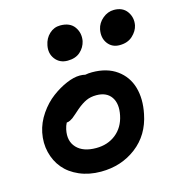

<svg xmlns="http://www.w3.org/2000/svg" viewBox="-102 -772 775 849"><g transform="rotate(-15 285.0 -347.0)"><path d="M481 -527.8Q446.3 -527.8 427 -554Q407.7 -580.1 415 -618.2Q420.9 -646 444.3 -665.5Q467.8 -685.1 496.1 -685.1Q536.1 -685.1 555.7 -657.5Q575.2 -629.9 568.8 -595.2Q563.5 -569.8 540.8 -548.8Q518.1 -527.8 481 -527.8ZM171.9 -609.9Q177.7 -640.6 199 -660.4Q220.2 -680.2 249 -680.2Q293.5 -680.2 313.5 -652.1Q333.5 -624 327.1 -587.9Q320.8 -559.6 299.1 -540.3Q277.3 -521 241.2 -521Q205.1 -521 184.8 -547.4Q164.6 -573.7 171.9 -609.9ZM256.8 -8.8Q202.6 -8.8 158.7 -27.8Q114.7 -46.9 88.1 -78.9Q61.5 -110.8 51 -153.8Q40.5 -196.8 49.8 -243.2Q58.6 -286.6 85.4 -325.7Q112.3 -364.7 145.8 -389.6Q179.2 -414.6 213.6 -429.2Q248 -443.8 274.9 -443.8Q289.6 -443.8 299.8 -440.9Q314.5 -443.8 331.1 -443.8Q399.4 -443.8 444.1 -411.6Q488.8 -379.4 504.2 -325.9Q519.5 -272.5 505.9 -206.1Q487.8 -113.8 418.9 -61.3Q350.1 -8.8 256.8 -8.8ZM155.8 -229Q145 -177.7 174.3 -146.5Q203.6 -115.2 263.2 -115.2Q316.4 -115.2 353.8 -145Q391.1 -174.8 401.9 -227.1Q412.6 -278.8 391.4 -309.8Q370.1 -340.8 323.2 -340.8Q296.9 -340.8 276.6 -331.5Q256.3 -322.3 231.9 -301.8Q224.6 -295.4 212.2 -284.4Q199.7 -273.4 194.8 -269.8Q189.9 -266.1 182.1 -262.2Q174.3 -258.3 166 -257.8Q159.2 -245.1 155.8 -229Z"/></g></svg>

Font: Shantell Sans Irregular Bouncy
Style: Italic
Weight: 500
Italic angle: -11.31°
Designer: Stephen Nixon, Anya Danilova, Shantell Martin
Foundry: Arrow Type
Version: Version 1.006;[9816181b4]